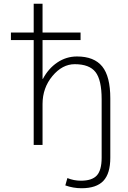

<svg xmlns="http://www.w3.org/2000/svg" viewBox="-20 -770 678 1020"><path d="M38 -557V-597H159V-750H206V-597H408V-557H206V-351H208Q237 -406 284.5 -438Q332 -470 389 -470Q480 -470 523 -417Q566 -364 566 -247V68Q566 152 529 191Q492 230 413 230Q369 230 327 215L338 176Q372 190 410 190Q469 190 494.5 162Q520 134 520 68V-243Q520 -345 487.5 -387Q455 -429 377 -429Q311 -429 258.5 -366Q206 -303 206 -217V0H159V-557Z"/></svg>

Font: Mplus 1p Light
Style: Regular
Weight: 300
Version: Version 1.061